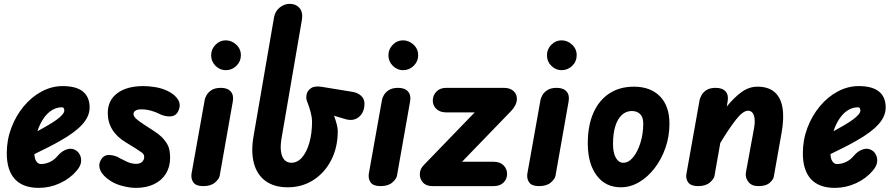

<svg xmlns="http://www.w3.org/2000/svg" viewBox="-20 -948 4533 978"><path d="M177.5 9Q96.5 9 55.5 -36Q14.5 -81 14.5 -167.5Q14.5 -235.5 37.8 -297Q61 -358.5 101 -406.5Q141 -454.5 192.2 -482Q243.5 -509.5 299 -509.5Q368 -509.5 402.2 -481.8Q436.5 -454 436.5 -400.5Q436.5 -378 427.2 -356.5Q418 -335 399.2 -314.2Q380.5 -293.5 352.5 -272.8Q324.5 -252 287 -231Q264 -217.5 229.5 -199.8Q195 -182 155 -163Q155.5 -154.5 156.8 -147.8Q158 -141 160 -135.5Q164 -125.5 171.2 -119Q178.5 -112.5 188.5 -112.5Q211.5 -112.5 234.2 -123Q257 -133.5 274 -154.5Q296.5 -180.5 322.8 -188Q349 -195.5 370.5 -179.5Q381 -172 388 -157Q395 -142 392.8 -122.2Q390.5 -102.5 371.5 -79.5Q337 -38.5 285.5 -14.8Q234 9 177.5 9ZM170.5 -279.5Q184.5 -287 198 -294.8Q211.5 -302.5 225.5 -310.5Q253 -326.5 271 -340Q289 -353.5 298.2 -364.8Q307.5 -376 307.5 -385Q307.5 -391.5 304.8 -396.5Q302 -401.5 295.5 -401.5Q267.5 -401.5 243.5 -386.2Q219.5 -371 201 -343.5Q182.5 -316 170.5 -279.5Z M672 9Q643 9 607.2 0.2Q571.5 -8.5 544.5 -25.5Q503 -52 491 -81Q479 -110 495 -135Q509.5 -160.5 539.2 -158.5Q569 -156.5 592.5 -141Q601.5 -136 625.2 -124.8Q649 -113.5 673 -113.5Q695 -113.5 704.8 -124.5Q714.5 -135.5 714.5 -146.5Q714.5 -155 712 -160.2Q709.5 -165.5 701 -172Q687 -182 666 -195.2Q645 -208.5 621.5 -222.5Q576 -249.5 552.5 -287.2Q529 -325 529 -372Q529 -437 577.5 -473.2Q626 -509.5 710.5 -509.5Q739.5 -509.5 772 -504Q804.5 -498.5 832 -485.5Q872 -466.5 887.8 -439Q903.5 -411.5 886.5 -379Q873.5 -355.5 845.2 -355Q817 -354.5 789.5 -369Q772.5 -378 748.2 -384.5Q724 -391 698.5 -391Q680.5 -391 670.2 -384.5Q660 -378 660 -368Q660 -355.5 674.2 -342.5Q688.5 -329.5 720.5 -309Q742 -295 765.5 -279.8Q789 -264.5 801 -252.5Q820.5 -234 833.5 -210.8Q846.5 -187.5 846.5 -143.5Q846.5 -98 825.2 -63.5Q804 -29 764.8 -10Q725.5 9 672 9Z M1015 0Q978.5 0 965.2 -18.5Q952 -37 955.5 -62.5L1023 -440.5Q1024.5 -449 1032.2 -463.2Q1040 -477.5 1057.5 -489Q1075 -500.5 1105 -500.5Q1139 -500.5 1155.2 -482Q1171.5 -463.5 1166 -432L1099 -52.5Q1096.5 -37 1075.5 -18.5Q1054.5 0 1015 0ZM1130 -590.5Q1100 -590.5 1077.8 -612.8Q1055.5 -635 1055.5 -666.5Q1055.5 -697 1077.5 -719.8Q1099.5 -742.5 1130 -742.5Q1159.5 -742.5 1183.2 -720.8Q1207 -699 1207 -666.5Q1207 -635 1184.2 -612.8Q1161.5 -590.5 1130 -590.5Z M1445.5 6Q1377.5 6 1333.8 -25.2Q1290 -56.5 1273.8 -115Q1257.5 -173.5 1271.5 -254L1376 -860.5Q1381.5 -891 1405 -909.8Q1428.5 -928.5 1455.5 -928.5Q1487 -928.5 1505.5 -907.2Q1524 -886 1518 -848L1414 -243Q1407.5 -204.5 1411.2 -176.8Q1415 -149 1428.5 -134Q1442 -119 1464.5 -119Q1495 -119 1518.5 -146Q1542 -173 1555.8 -220.8Q1569.5 -268.5 1569.5 -330Q1569.5 -348 1562.8 -375Q1556 -402 1544 -432Q1537.5 -447.5 1541.8 -467.2Q1546 -487 1565.2 -499.5Q1584.5 -512 1623.5 -505L1776.5 -480Q1802.5 -475.5 1819.5 -460Q1836.5 -444.5 1836.5 -420Q1836.5 -376 1808.2 -352.2Q1780 -328.5 1736.5 -342L1681.5 -358.5Q1690.5 -334 1695.5 -314Q1700.5 -294 1700.5 -280.5Q1700.5 -198 1667.5 -133.2Q1634.5 -68.5 1576.8 -31.2Q1519 6 1445.5 6Z M1918 0Q1881.5 0 1868.2 -18.5Q1855 -37 1858.5 -62.5L1926 -440.5Q1927.5 -449 1935.2 -463.2Q1943 -477.5 1960.5 -489Q1978 -500.5 2008 -500.5Q2042 -500.5 2058.2 -482Q2074.5 -463.5 2069 -432L2002 -52.5Q1999.5 -37 1978.5 -18.5Q1957.5 0 1918 0ZM2033 -590.5Q2003 -590.5 1980.8 -612.8Q1958.5 -635 1958.5 -666.5Q1958.5 -697 1980.5 -719.8Q2002.5 -742.5 2033 -742.5Q2062.5 -742.5 2086.2 -720.8Q2110 -699 2110 -666.5Q2110 -635 2087.2 -612.8Q2064.5 -590.5 2033 -590.5Z M2183 0Q2150.5 0 2134 -18.8Q2117.5 -37.5 2118.5 -62.8Q2119.5 -88 2138.5 -107L2398 -375.5H2253Q2221 -375.5 2202.8 -393Q2184.5 -410.5 2184.5 -435.5Q2184.5 -462 2202.8 -481.2Q2221 -500.5 2253 -500.5H2546.5Q2579.5 -500.5 2597.2 -483Q2615 -465.5 2612.8 -438.5Q2610.5 -411.5 2583.5 -382.5L2333.5 -124H2494.5Q2527 -124 2545 -105.8Q2563 -87.5 2563 -61.5Q2563 -36.5 2545 -18.2Q2527 0 2494.5 0Z M2725.5 0Q2689 0 2675.8 -18.5Q2662.5 -37 2666 -62.5L2733.5 -440.5Q2735 -449 2742.8 -463.2Q2750.5 -477.5 2768 -489Q2785.5 -500.5 2815.5 -500.5Q2849.5 -500.5 2865.8 -482Q2882 -463.5 2876.5 -432L2809.5 -52.5Q2807 -37 2786 -18.5Q2765 0 2725.5 0ZM2840.5 -590.5Q2810.5 -590.5 2788.2 -612.8Q2766 -635 2766 -666.5Q2766 -697 2788 -719.8Q2810 -742.5 2840.5 -742.5Q2870 -742.5 2893.8 -720.8Q2917.5 -699 2917.5 -666.5Q2917.5 -635 2894.8 -612.8Q2872 -590.5 2840.5 -590.5Z M3142.5 6Q3064 6 3019 -54.5Q2974 -115 2974 -218Q2974 -308 3002.5 -372.8Q3031 -437.5 3083.8 -472Q3136.5 -506.5 3208.5 -506.5Q3293.5 -506.5 3341.8 -457.2Q3390 -408 3390 -317.5Q3390 -253.5 3369.8 -195.2Q3349.5 -137 3314.8 -91.8Q3280 -46.5 3235.5 -20.2Q3191 6 3142.5 6ZM3155 -119Q3182 -119 3205 -147Q3228 -175 3242.2 -220.5Q3256.5 -266 3256.5 -318.5Q3256.5 -351 3240.8 -366.8Q3225 -382.5 3198.5 -382.5Q3169.5 -382.5 3147.8 -362.8Q3126 -343 3114.2 -305.2Q3102.5 -267.5 3102.5 -214Q3102.5 -170 3116.8 -144.5Q3131 -119 3155 -119Z M3535.5 0Q3499.5 0 3485.8 -18.5Q3472 -37 3476.5 -62.5L3544 -440.5Q3546 -449 3553.5 -463.2Q3561 -477.5 3578.2 -489Q3595.5 -500.5 3625.5 -500.5Q3660 -500.5 3676 -482Q3692 -463.5 3686.5 -432L3682 -405.5Q3718 -450 3756.2 -478.2Q3794.5 -506.5 3838.5 -506.5Q3892.5 -506.5 3924.2 -480Q3956 -453.5 3965.5 -401.2Q3975 -349 3961 -270.5L3921.5 -48Q3919 -33 3900.2 -16.5Q3881.5 0 3843 0Q3808 0 3791.5 -22.2Q3775 -44.5 3779.5 -70L3820.5 -292.5Q3826 -322.5 3823.8 -342.8Q3821.5 -363 3813 -373.5Q3804.5 -384 3790.5 -384Q3764.5 -384 3729 -338.8Q3693.5 -293.5 3649 -220L3619.5 -52.5Q3617 -37 3596 -18.5Q3575 0 3535.5 0Z M4232.5 9Q4151.5 9 4110.5 -36Q4069.5 -81 4069.5 -167.5Q4069.5 -235.5 4092.8 -297Q4116 -358.5 4156 -406.5Q4196 -454.5 4247.2 -482Q4298.5 -509.5 4354 -509.5Q4423 -509.5 4457.2 -481.8Q4491.5 -454 4491.5 -400.5Q4491.5 -378 4482.2 -356.5Q4473 -335 4454.2 -314.2Q4435.5 -293.5 4407.5 -272.8Q4379.5 -252 4342 -231Q4319 -217.5 4284.5 -199.8Q4250 -182 4210 -163Q4210.5 -154.5 4211.8 -147.8Q4213 -141 4215 -135.5Q4219 -125.5 4226.2 -119Q4233.5 -112.5 4243.5 -112.5Q4266.5 -112.5 4289.2 -123Q4312 -133.5 4329 -154.5Q4351.5 -180.5 4377.8 -188Q4404 -195.5 4425.5 -179.5Q4436 -172 4443 -157Q4450 -142 4447.8 -122.2Q4445.5 -102.5 4426.5 -79.5Q4392 -38.5 4340.5 -14.8Q4289 9 4232.5 9ZM4225.5 -279.5Q4239.5 -287 4253 -294.8Q4266.5 -302.5 4280.5 -310.5Q4308 -326.5 4326 -340Q4344 -353.5 4353.2 -364.8Q4362.5 -376 4362.5 -385Q4362.5 -391.5 4359.8 -396.5Q4357 -401.5 4350.5 -401.5Q4322.5 -401.5 4298.5 -386.2Q4274.5 -371 4256 -343.5Q4237.5 -316 4225.5 -279.5Z"/></svg>

Font: Edu AU VIC WA NT Hand
Style: Bold
Weight: 700
Version: Version 1.001